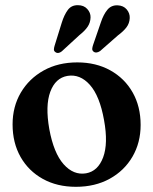

<svg xmlns="http://www.w3.org/2000/svg" viewBox="-20 -709 591 740"><path d="M278 -468.5Q350 -468.5 405.2 -437.8Q460.5 -407 491.2 -352.8Q522 -298.5 522 -227.5Q522 -159 490.5 -105Q459 -51 402.8 -20Q346.5 11 272.5 11Q200 11 145 -19.5Q90 -50 59.2 -104.2Q28.5 -158.5 28.5 -229.5Q28.5 -298 60.2 -352Q92 -406 148 -437.2Q204 -468.5 278 -468.5ZM311.5 -41Q357.5 -49 377.5 -102.5Q397.5 -156 381 -246Q364.5 -339 326.5 -381.8Q288.5 -424.5 240 -416.5Q193.5 -408.5 173.8 -355.2Q154 -302 170 -211.5Q187 -119 225.2 -76Q263.5 -33 311.5 -41ZM218 -621.5Q227.5 -652 241.5 -670.8Q255.5 -689.5 280.5 -689Q303 -689 316.2 -674.5Q329.5 -660 329 -642Q328.5 -622 317.8 -606Q307 -590 286.5 -574L218 -511Q204 -500 193 -508.5Q187.5 -512.5 187.8 -518.8Q188 -525 190.5 -533ZM369 -623.5Q379 -653.5 394 -671.5Q409 -689.5 433.5 -688.5Q456 -687.5 468.5 -672.5Q481 -657.5 480 -639Q479 -619 467.5 -603.8Q456 -588.5 435 -573L365.5 -512Q350 -502 340 -510.5Q335 -515 335.5 -521.2Q336 -527.5 338.5 -535Z"/></svg>

Font: Fraunces 72pt Soft SemiBold
Style: Regular
Weight: 600
Version: Version 1.000;[b76b70a41]